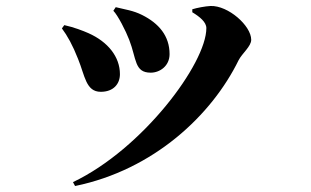

<svg xmlns="http://www.w3.org/2000/svg" viewBox="-20 -566 1040 642"><path d="M359 -530C374 -515 401 -462 412 -433C437 -369 429 -323 484 -323C514 -323 547 -345 547 -385C547 -446 511 -488 455 -516C425 -531 399 -534 367 -542ZM231 56C494 2 688 -181 778 -365C790 -388 820 -411 820 -433C820 -480 743 -548 684 -546C666 -545 639 -540 623 -535V-525C648 -510 670 -492 670 -472C670 -354 457 -68 224 43ZM187 -471C205 -447 223 -415 241 -369C264 -313 267 -259 317 -259C359 -259 381 -285 381 -318C381 -376 341 -426 276 -455C258 -463 227 -475 195 -482Z"/></svg>

Font: Source Han Serif KR Heavy
Style: Regular
Weight: 900
Designer: Ryoko NISHIZUKA 西塚涼子 (kana & ideographs); Frank Grießhammer (Latin, Greek & Cyrillic); Wenlong ZHANG 张文龙 (bopomofo); San
Foundry: Adobe
Version: Version 2.001;hotconv 1.1.0;makeotfexe 2.6.0